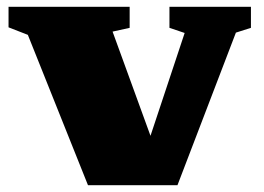

<svg xmlns="http://www.w3.org/2000/svg" viewBox="-20 -542 772 562"><path d="M670.5 -446.5 499.5 0H237.5L61.5 -440L5 -462V-522H359.5V-460.5L309.5 -449.5L420.5 -144.5L520.5 -445.5L476 -460.5V-522H714.5V-460.5Z"/></svg>

Font: Newsreader 6pt ExtraBold
Style: Regular
Weight: 800
Designer: Hugues Gentile
Foundry: Production Type
Version: Version 1.003; ttfautohint (v1.8.3)